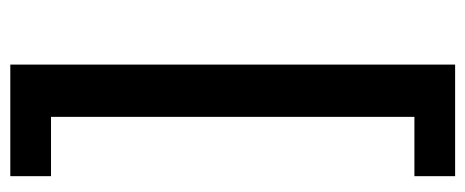

<svg xmlns="http://www.w3.org/2000/svg" viewBox="-292 -454 925 382"><g transform="rotate(90 171.0 -262.5)"><path d="M108 180V-705H330V-624H212V99H330V180Z"/></g></svg>

Font: NunitoSans_10ptSemiBold
Style: Regular
Weight: 600
Designer: Vernon Adams
Foundry: Vernon Adams
Version: Version 3.101;gftools[0.9.27]